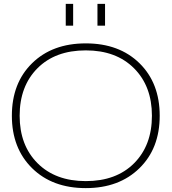

<svg xmlns="http://www.w3.org/2000/svg" viewBox="-20 -959 882 987"><path d="M318 -827V-939H356V-827ZM481 -827V-939H520V-827ZM421 8Q249 8 145 -94.5Q41 -197 41 -364Q41 -532 145 -634Q249 -736 421 -736Q593 -736 697 -634Q801 -532 801 -364Q801 -196 696.5 -94Q592 8 421 8ZM421 -28Q578 -28 669.5 -120Q761 -212 761 -364Q761 -516 669 -608Q577 -700 421 -700Q264 -700 172.5 -608Q81 -516 81 -364Q81 -212 173 -120Q265 -28 421 -28Z"/></svg>

Font: Mona Sans Expanded ExtraLight
Style: Regular
Weight: 200
Width: 7
Designer: Deni Anggara
Foundry: GitHub
Version: Version 1.001;gftools[0.9.33]